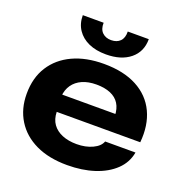

<svg xmlns="http://www.w3.org/2000/svg" viewBox="-134 -861 939 987"><g transform="rotate(20 335.5 -367.0)"><path d="M339 9Q239 9 167.5 -25Q96 -59 57.5 -121Q19 -183 19 -265Q19 -353 59 -415.5Q99 -478 171 -511.5Q243 -545 341 -545Q449 -545 522 -506Q595 -467 628.5 -396Q662 -325 653 -230H196Q197 -190 216 -163.5Q235 -137 269 -123Q303 -109 348 -109Q397 -109 434.5 -126.5Q472 -144 482 -172H648Q638 -115 595.5 -74.5Q553 -34 487 -12.5Q421 9 339 9ZM191 -313 186 -323H491L484 -313Q483 -352 466.5 -378.5Q450 -405 418 -418.5Q386 -432 341 -432Q296 -432 263.5 -417.5Q231 -403 212.5 -376.5Q194 -350 191 -313ZM332 -594Q277 -594 237 -612Q197 -630 174.5 -663.5Q152 -697 152 -743H266Q265 -708 283.5 -690Q302 -672 332 -672Q363 -672 381 -690Q399 -708 398 -743H513Q513 -674 464 -634Q415 -594 332 -594Z"/></g></svg>

Font: Mona Sans Expanded
Style: Bold
Weight: 700
Width: 7
Designer: Deni Anggara
Foundry: GitHub
Version: Version 2.000